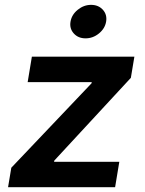

<svg xmlns="http://www.w3.org/2000/svg" viewBox="-20 -783 606 803"><path d="M13.7 0 27.3 -81.5 362.8 -434.6 363.8 -439.5H95.7L113.3 -545.9H542L527.3 -457.5L207 -111.3L206.1 -106.4H479L461.4 0ZM337.9 -622.6Q307.1 -622.6 288.6 -643.1Q270 -663.6 274.9 -692.4Q279.8 -721.7 305.2 -742.2Q330.6 -762.7 360.8 -762.7Q391.6 -762.7 410.2 -742.2Q428.7 -721.7 423.8 -692.4Q418.9 -663.6 393.8 -643.1Q368.7 -622.6 337.9 -622.6Z"/></svg>

Font: Inter Semi Bold
Style: Italic
Weight: 600
Italic angle: -9.39999°
Designer: Rasmus Andersson
Foundry: rsms
Version: Version 4.000;git-3c8e0fc